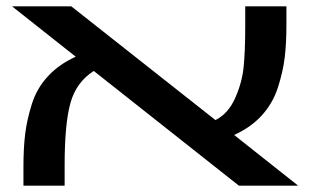

<svg xmlns="http://www.w3.org/2000/svg" viewBox="-20 -586 983 606"><path d="M921 0H734L276 -362Q221 -327 202.5 -261.5Q184 -196 184 -64V0H54V-60Q54 -119 59.5 -163.5Q65 -208 80.5 -257.5Q96 -307 131 -345Q166 -383 219 -407L18 -566H205L660 -207Q700 -227 722 -276Q744 -325 749 -375Q754 -425 754 -503V-566H884V-507Q884 -448 878.5 -403.5Q873 -359 857 -309.5Q841 -260 806.5 -222Q772 -184 719 -160Z"/></svg>

Font: FiraGO Medium
Style: Regular
Weight: 500
Designer: bBox Type
Foundry: bBox Type GmbH
Version: Version 1.001;PS 001.001;hotconv 1.0.88;makeotf.lib2.5.64775